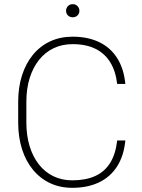

<svg xmlns="http://www.w3.org/2000/svg" viewBox="-20 -898 688 928"><path d="M546.4 -219.2H585.9Q578.6 -144.5 545.9 -93.5Q513.2 -42.5 458.3 -16.4Q403.3 9.8 329.1 9.8Q270 9.8 221.9 -12.9Q173.8 -35.6 139.4 -77.4Q105 -119.1 86.4 -177.2Q67.9 -235.4 67.9 -305.7V-405.3Q67.9 -476.1 86.4 -533.9Q105 -591.8 139.4 -633.5Q173.8 -675.3 222.4 -698Q271 -720.7 331.1 -720.7Q403.8 -720.7 458.5 -694.8Q513.2 -668.9 545.9 -617.9Q578.6 -566.9 585.9 -492.2H546.4Q539.1 -554.2 512.9 -596.9Q486.8 -639.6 441.4 -662.1Q396 -684.6 331.1 -684.6Q279.8 -684.6 238.8 -664.8Q197.8 -645 168.5 -608.2Q139.2 -571.3 123.3 -520.3Q107.4 -469.2 107.4 -406.2V-305.7Q107.4 -243.7 123 -192.1Q138.7 -140.6 167.5 -103.8Q196.3 -66.9 237.3 -46.6Q278.3 -26.4 329.1 -26.4Q394 -26.4 439.9 -47.1Q485.8 -67.9 512.5 -110.8Q539.1 -153.8 546.4 -219.2ZM299.3 -845.7Q299.3 -858.9 308.3 -868.4Q317.4 -877.9 331.5 -877.9Q345.7 -877.9 354.7 -868.4Q363.8 -858.9 363.8 -845.7Q363.8 -832.5 354.7 -823.5Q345.7 -814.5 331.5 -814.5Q317.4 -814.5 308.3 -823.5Q299.3 -832.5 299.3 -845.7Z"/></svg>

Font: Roboto ExtraLight
Style: Regular
Weight: 250
Designer: Christian Robertson
Foundry: Google
Version: Version 3.009; 2024